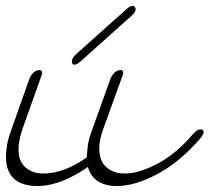

<svg xmlns="http://www.w3.org/2000/svg" viewBox="-45 -615 703 644"><path d="M603 -166Q616 -181 627 -181Q638 -181 638 -171Q638 -165 628 -152Q558 -71 482.5 -31Q407 9 347 9Q308 9 283 -7.5Q258 -24 250 -55Q205 -24 162.5 -7.5Q120 9 80 9Q59 9 39.5 4Q20 -1 6 -12Q-8 -23 -16.5 -42Q-25 -61 -25 -88Q-25 -106 -21.5 -127.5Q-18 -149 -9 -174L54 -352Q58 -362 67 -371Q76 -380 88 -380Q96 -380 96 -372Q96 -367 95 -364L32 -187Q17 -145 17 -114Q17 -74 40.5 -53.5Q64 -33 99 -33Q170 -33 246 -87Q247 -104 249.5 -125.5Q252 -147 262 -174L326 -352Q330 -362 339 -371Q348 -380 360 -380Q368 -380 368 -372Q368 -367 367 -364L303 -187Q288 -148 288 -118Q288 -74 312.5 -53.5Q337 -33 373 -33Q421 -33 483.5 -66Q546 -99 603 -166ZM380 -585Q391 -595 400 -595Q405 -595 407.5 -591.5Q410 -588 410 -583Q410 -574 395 -561L225 -409Q212 -398 205 -398Q196 -398 196 -409Q196 -420 210 -433Z"/></svg>

Font: Discipuli Britannica
Style: Regular
Weight: 400
Designer: Peter Wiegel
Foundry: Peter Wiegel
Version: Version 0.001 2009